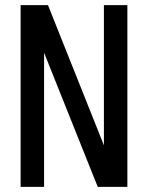

<svg xmlns="http://www.w3.org/2000/svg" viewBox="-20 -725 574 745"><path d="M359.2 0 77.2 -705H166.2L447.5 0ZM60 0V-705H151V0ZM383.2 0V-705H474.2V0Z"/></svg>

Font: Akshar Light
Style: Regular
Weight: 300
Designer: Tall Chai
Foundry: Tall Chai
Version: Version 1.100